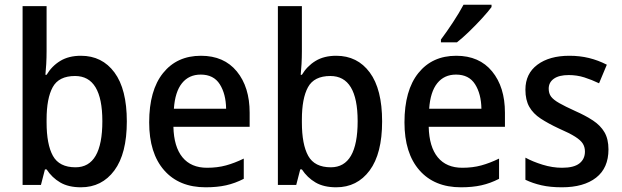

<svg xmlns="http://www.w3.org/2000/svg" viewBox="-20 -786 2644 816"><path d="M178 -568Q178 -541 176.5 -514Q175 -487 173 -468H178Q200 -505 236 -527Q272 -549 324 -549Q414 -549 466.5 -478Q519 -407 519 -270Q519 -133 466 -61.5Q413 10 324 10Q271 10 236 -10.5Q201 -31 178 -66H171L154 0H76V-760H178ZM299 -463Q230 -463 204 -415.5Q178 -368 178 -278V-266Q178 -172 205 -123.5Q232 -75 301 -75Q415 -75 415 -271Q415 -463 299 -463Z M834 -549Q932 -549 986.5 -482.5Q1041 -416 1041 -307V-247H717Q719 -162 755.5 -117.5Q792 -73 860 -73Q904 -73 940.5 -83Q977 -93 1016 -112V-26Q979 -7 941 1.5Q903 10 854 10Q741 10 677.5 -62.5Q614 -135 614 -266Q614 -402 673 -475.5Q732 -549 834 -549ZM833 -469Q783 -469 753.5 -432.5Q724 -396 719 -324H941Q940 -387 914 -428Q888 -469 833 -469Z M1263 -568Q1263 -541 1261.5 -514Q1260 -487 1258 -468H1263Q1285 -505 1321 -527Q1357 -549 1409 -549Q1499 -549 1551.5 -478Q1604 -407 1604 -270Q1604 -133 1551 -61.5Q1498 10 1409 10Q1356 10 1321 -10.5Q1286 -31 1263 -66H1256L1239 0H1161V-760H1263ZM1384 -463Q1315 -463 1289 -415.5Q1263 -368 1263 -278V-266Q1263 -172 1290 -123.5Q1317 -75 1386 -75Q1500 -75 1500 -271Q1500 -463 1384 -463Z M1919 -549Q2017 -549 2071.5 -482.5Q2126 -416 2126 -307V-247H1802Q1804 -162 1840.5 -117.5Q1877 -73 1945 -73Q1989 -73 2025.5 -83Q2062 -93 2101 -112V-26Q2064 -7 2026 1.5Q1988 10 1939 10Q1826 10 1762.5 -62.5Q1699 -135 1699 -266Q1699 -402 1758 -475.5Q1817 -549 1919 -549ZM1918 -469Q1868 -469 1838.5 -432.5Q1809 -396 1804 -324H2026Q2025 -387 1999 -428Q1973 -469 1918 -469ZM2069 -756Q2055 -737 2029 -708.5Q2003 -680 1974 -652Q1945 -624 1922 -606H1854V-618Q1878 -650 1905 -691Q1932 -732 1950 -766H2069Z M2566 -151Q2566 -72 2513.5 -31Q2461 10 2368 10Q2319 10 2281.5 1.5Q2244 -7 2213 -22V-116Q2244 -99 2286 -86Q2328 -73 2369 -73Q2419 -73 2442.5 -91.5Q2466 -110 2466 -142Q2466 -161 2457 -175.5Q2448 -190 2424.5 -205Q2401 -220 2355 -240Q2310 -261 2278 -282Q2246 -303 2229.5 -332Q2213 -361 2213 -405Q2213 -473 2264 -511Q2315 -549 2400 -549Q2444 -549 2483 -539.5Q2522 -530 2559 -511L2526 -432Q2495 -447 2463.5 -457Q2432 -467 2397 -467Q2356 -467 2334 -451.5Q2312 -436 2312 -409Q2312 -389 2322 -375.5Q2332 -362 2356.5 -348Q2381 -334 2425 -314Q2468 -295 2500 -274Q2532 -253 2549 -224Q2566 -195 2566 -151Z"/></svg>

Font: Noto Sans Sinhala UI SemiCondensed Medium
Style: Regular
Weight: 500
Width: 4
Designer: Jelle Bosma - Monotype Design Team
Foundry: Monotype Imaging Inc.
Version: Version 2.006; ttfautohint (v1.8.4.7-5d5b)